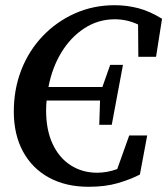

<svg xmlns="http://www.w3.org/2000/svg" viewBox="-20 -700 642 737"><path d="M320 17Q233 17 168.5 -18Q104 -53 68.5 -118Q33 -183 33 -272Q33 -358 62 -432Q91 -506 144 -561.5Q197 -617 267.5 -648.5Q338 -680 420 -680Q467 -680 511 -668.5Q555 -657 602 -628L579 -482H511L510 -606Q467 -626 421 -626Q357 -626 304 -591.5Q251 -557 215.5 -498.5Q180 -440 166 -366H373L403 -451H452L409 -221H361L364 -314H159Q158 -305 157.5 -295.5Q157 -286 157 -276Q157 -201 182 -147.5Q207 -94 251.5 -65.5Q296 -37 353 -37Q391 -37 430 -51L476 -180H545L517 -30Q480 -11 432 3Q384 17 320 17Z"/></svg>

Font: Source Serif 4 Semibold
Style: Italic
Weight: 600
Italic angle: -12°
Designer: Frank Grießhammer
Foundry: Adobe
Version: Version 4.005;hotconv 1.1.0;makeotfexe 2.6.0